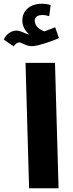

<svg xmlns="http://www.w3.org/2000/svg" viewBox="-77 -1003 388 1023"><path d="M-4 -756C5 -768 14 -777 25 -777C39 -777 60 -757 93 -757C128 -757 217 -790 237 -800L217 -858C199 -851 182 -843 160 -836C138 -842 108 -863 108 -892C108 -912 122 -923 150 -923C163 -923 173 -920 185 -917L193 -976C179 -981 161 -983 144 -983C85 -983 42 -948 42 -894C42 -864 57 -837 79 -820H77C61 -820 37 -840 10 -840C-12 -840 -43 -825 -57 -792ZM78 0H235L216 -668H59Z"/></svg>

Font: Noto Sans Arabic UI XCn XBd
Style: Regular
Weight: 800
Width: 2
Designer: Monotype Design Team, Nadine Chahine and Nizar Qandah
Foundry: Monotype Imaging Inc.
Version: Version 2.010